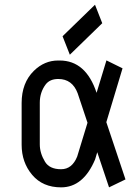

<svg xmlns="http://www.w3.org/2000/svg" viewBox="-20 -807 602 827"><path d="M249.5 -650.9 389.2 -786.6 420.4 -707 280.8 -571.3ZM231 -466.8Q194.8 -466.8 176.8 -443.4Q151.4 -409.2 151.4 -364.7V-361.8V-185.1Q151.4 -147.5 173.8 -110.4Q193.4 -78.1 243.2 -78.1Q290.5 -78.1 312.5 -132.8L356.9 -278.3L314.5 -405.3Q291.5 -466.8 231 -466.8ZM398.9 -151.4 389.6 -120.1Q338.9 0 243.2 0Q164.1 0 118.7 -53.7Q73.2 -107.4 73.2 -183.6V-363.3Q73.2 -450.2 126 -502Q171.4 -546.4 230.5 -546.4Q233.4 -546.4 236.8 -546.4Q350.1 -546.4 396 -407.2L438.5 -546.9L507.8 -512.7L438 -280.8L520.5 -34.2L449.7 0Z"/></svg>

Font: NovaMono
Style: Regular
Weight: 400
Monospace: yes
Version: Version 1.2